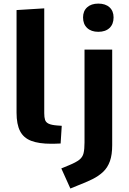

<svg xmlns="http://www.w3.org/2000/svg" viewBox="-20 -809 731 1087"><path d="M270 4.9Q200.2 4.9 156.7 -11.7Q113.3 -28.3 93.5 -66.9Q73.7 -105.5 73.7 -170.9V-752L230.5 -761.7V-168Q230.5 -144.5 235.1 -130.4Q239.7 -116.2 255.6 -108.6Q271.5 -101.1 303.7 -98.6Q310.1 -98.1 316.7 -97.7Q323.2 -97.2 329.6 -96.7L323.2 3.4Q302.2 4.4 290.8 4.6Q279.3 4.9 270 4.9ZM378.4 258.3 327.1 144.5 369.6 127Q410.2 110.4 429 95.5Q447.8 80.6 453.1 58.1Q458.5 35.6 458.5 -2.4V-528.3H615.2V13.2Q615.2 67.4 602.3 103.5Q589.4 139.6 564.2 163.6Q539.1 187.5 502.7 205.6Q466.3 223.6 418.9 241.7ZM536.6 -628.9Q496.6 -628.9 473.4 -650.6Q450.2 -672.4 450.2 -710.4Q450.2 -746.6 473.4 -767.6Q496.6 -788.6 536.6 -788.6Q577.1 -788.6 600.1 -767.6Q623 -746.6 623 -710.4Q623 -672.4 600.1 -650.6Q577.1 -628.9 536.6 -628.9Z"/></svg>

Font: Comme
Style: Bold
Weight: 700
Version: Version 1.000;gftools[0.9.27]